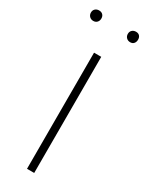

<svg xmlns="http://www.w3.org/2000/svg" viewBox="-222 -681 553 716"><g transform="rotate(30 54.5 -323.0)"><path d="M-24 -646Q-34 -646 -40.5 -640Q-47 -634 -47 -624Q-47 -614 -40.5 -607.5Q-34 -601 -24 -601Q-14 -601 -8 -607.5Q-2 -614 -2 -624Q-2 -634 -8 -640Q-14 -646 -24 -646ZM135 -646Q125 -646 118.5 -640Q112 -634 112 -624Q112 -614 118.5 -607.5Q125 -601 135 -601Q145 -601 150.5 -607.5Q156 -614 156 -624Q156 -634 150.5 -640Q145 -646 135 -646ZM38 0H69V-500H38Z"/></g></svg>

Font: Advent Pro ExtraLight
Style: Regular
Weight: 250
Version: Version 3.000